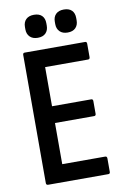

<svg xmlns="http://www.w3.org/2000/svg" viewBox="-92 -883 609 937"><g transform="rotate(-10 212.5 -414.5)"><path d="M69 0Q59 0 59 -10V-645Q59 -655 68 -655H367Q376 -655 376 -645V-579Q376 -568 367 -568H154V-374H348Q357 -374 357 -364V-301Q357 -291 348 -291H154V-87H367Q376 -87 376 -76V-10Q376 0 367 0ZM144 -715Q119 -715 105 -729Q91 -743 91 -766V-778Q91 -802 105 -815.5Q119 -829 144 -829Q170 -829 183.5 -815.5Q197 -802 197 -778V-766Q197 -743 183.5 -729Q170 -715 144 -715ZM292 -715Q267 -715 253 -729Q239 -743 239 -766V-778Q239 -802 253 -815.5Q267 -829 292 -829Q318 -829 331.5 -815.5Q345 -802 345 -778V-766Q345 -743 331.5 -729Q318 -715 292 -715Z"/></g></svg>

Font: Sofia Sans Condensed SemiBold
Style: Regular
Weight: 600
Designer: Botio Nikoltchev, Ani Petrova
Foundry: lettersoup
Version: Version 4.101